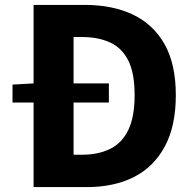

<svg xmlns="http://www.w3.org/2000/svg" viewBox="-20 -763 790 783"><path d="M31 -345V-418L119 -423H424V-345ZM117 0V-743H325Q439 -743 522 -703.5Q605 -664 651 -583Q697 -502 697 -375Q697 -248 651.5 -164.5Q606 -81 525 -40.5Q444 0 334 0ZM280 -132H315Q380 -132 428.5 -155.5Q477 -179 503 -232.5Q529 -286 529 -375Q529 -465 503 -516.5Q477 -568 428.5 -590Q380 -612 315 -612H280Z"/></svg>

Font: Noto Sans JP Thin ExtraBold
Style: Regular
Weight: 800
Version: Version 2.004-H2;hotconv 1.0.118;makeotfexe 2.5.65603